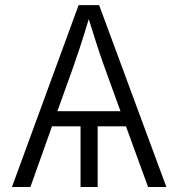

<svg xmlns="http://www.w3.org/2000/svg" viewBox="-20 -748 713 768"><path d="M27.8 0 294.4 -727.5H376.5L645.5 0H572.3L483.9 -242.7H370.6V0H302.2V-242.7H188L101.6 0ZM209.5 -303.2H461.9L399.4 -475.6Q386.2 -511.7 370.6 -559.1Q355 -606.4 335 -671.4Q315.4 -606 299.6 -558.1Q283.7 -510.3 271.5 -475.6Z"/></svg>

Font: Inter Light
Style: Regular
Weight: 300
Designer: Rasmus Andersson
Foundry: rsms
Version: Version 4.000;git-a52131595